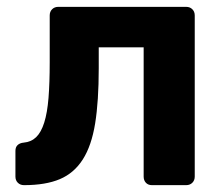

<svg xmlns="http://www.w3.org/2000/svg" viewBox="-20 -540 654 560"><path d="M50 0Q39 0 32 -7Q25 -14 25 -25V-100Q25 -111 31.5 -117Q38 -123 49 -124Q71 -126 85.5 -140Q100 -154 109 -182.5Q118 -211 121.5 -254.5Q125 -298 125 -358V-495Q125 -506 132 -513Q139 -520 150 -520H523Q534 -520 541 -513Q548 -506 548 -495V-25Q548 -14 541 -7Q534 0 523 0H423Q412 0 405.5 -7Q399 -14 399 -25V-402H268V-341Q268 -245 257.5 -180Q247 -115 221.5 -75Q196 -35 154.5 -17.5Q113 0 50 0Z"/></svg>

Font: Fz Rubik SemBd
Style: Regular
Weight: 600
Designer: Hubert and Fischer
Foundry: Hubert and Fischer
Version: Vit hóa bi FontZin.com